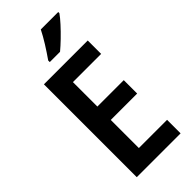

<svg xmlns="http://www.w3.org/2000/svg" viewBox="-292 -991 1044 1044"><g transform="rotate(-45 230.0 -468.5)"><path d="M412 0H75V-714H412V-611H195V-423H398V-320H195V-104H412ZM408 -928Q394 -908 368.5 -880Q343 -852 314 -824Q285 -796 262 -777H183V-789Q209 -826 233 -864.5Q257 -903 274 -937H408Z"/></g></svg>

Font: Noto Sans Myanmar Condensed SemiBold
Style: Regular
Weight: 600
Width: 3
Designer: Monotype Design Team
Foundry: Monotype Imaging Inc.
Version: Version 2.107; ttfautohint (v1.8.4.7-5d5b)